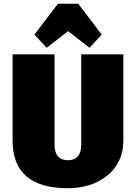

<svg xmlns="http://www.w3.org/2000/svg" viewBox="-20 -989 722 1021"><path d="M341 12Q195 12 121 -51Q47 -114 47 -241V-700H270V-221Q270 -179 288 -158Q306 -137 341 -137Q412 -137 412 -221V-700H636V-241Q636 -182 613.5 -135Q591 -88 550 -55Q509 -22 456 -5Q403 12 341 12ZM163 -805 288 -969H396L521 -805L456 -735L268 -881H417L228 -735Z"/></svg>

Font: Pathway Extreme Condensed Black
Style: Regular
Weight: 900
Width: 3
Version: Version 1.001;gftools[0.9.26]